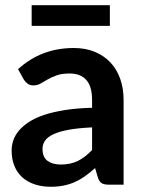

<svg xmlns="http://www.w3.org/2000/svg" viewBox="-20 -706 548 734"><path d="M332 -219Q278.5 -216.5 242 -209.8Q205.5 -203 183.5 -192.5Q161.5 -182 152 -168Q142.5 -154 142.5 -137.5Q142.5 -105 161.8 -91Q181 -77 212 -77Q250 -77 277.8 -90.8Q305.5 -104.5 332 -132.5ZM49 -441.5Q137.5 -522.5 262 -522.5Q307 -522.5 342.5 -507.8Q378 -493 402.5 -466.8Q427 -440.5 439.8 -404Q452.5 -367.5 452.5 -324V0H396.5Q379 0 369.5 -5.2Q360 -10.5 354.5 -26.5L343.5 -63.5Q324 -46 305.5 -32.8Q287 -19.5 267 -10.5Q247 -1.5 224.2 3.2Q201.5 8 174 8Q141.5 8 114 -0.8Q86.5 -9.5 66.5 -27Q46.5 -44.5 35.5 -70.5Q24.5 -96.5 24.5 -131Q24.5 -150.5 31 -169.8Q37.5 -189 52.2 -206.5Q67 -224 90.5 -239.5Q114 -255 148.2 -266.5Q182.5 -278 228 -285.2Q273.5 -292.5 332 -294V-324Q332 -375.5 310 -400.2Q288 -425 246.5 -425Q216.5 -425 196.8 -418Q177 -411 162 -402.2Q147 -393.5 134.8 -386.5Q122.5 -379.5 107.5 -379.5Q94.5 -379.5 85.5 -386.2Q76.5 -393 71 -402ZM101 -686H400V-607H101Z"/></svg>

Font: LatoLatin
Style: Bold
Weight: 700
Designer: Lukasz Dziedzic with Adam Twardoch and Botio Nikoltchev
Foundry: tyPoland Lukasz Dziedzic
Version: Version 2.015; 2015-08-06; http://www.latofonts.com/